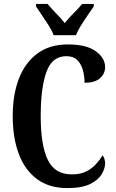

<svg xmlns="http://www.w3.org/2000/svg" viewBox="-20 -951 591 981"><path d="M324 10Q231 10 169 -36Q107 -82 76 -164.5Q45 -247 45 -358Q45 -468 77 -550Q109 -632 171.5 -678Q234 -724 327 -724Q421 -724 469 -689.5Q517 -655 517 -608Q517 -574 490.5 -551Q464 -528 412 -528Q412 -561 403.5 -592.5Q395 -624 375 -644Q355 -664 319 -664Q246 -664 217 -583Q188 -502 188 -358Q188 -209 224 -134.5Q260 -60 347 -60Q390 -60 419.5 -74.5Q449 -89 469.5 -111.5Q490 -134 504 -157Q510 -151 513.5 -139.5Q517 -128 517 -117Q517 -91 500 -61.5Q483 -32 441 -11Q399 10 324 10ZM254 -771Q246 -794 229 -820.5Q212 -847 194.5 -873Q177 -899 164 -918V-931H223Q240 -910 266 -883.5Q292 -857 311 -833Q329 -857 356 -883.5Q383 -910 400 -931H459V-918Q446 -899 428 -873Q410 -847 393.5 -820.5Q377 -794 368 -771Z"/></svg>

Font: Noto Serif Tamil ExtraCondensed
Style: Bold
Weight: 700
Width: 2
Designer: Indian Type Foundry, Tom Grace, and the Monotype Design Team
Foundry: Monotype Imaging Inc.
Version: Version 2.004; ttfautohint (v1.8.4.7-5d5b)